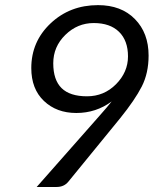

<svg xmlns="http://www.w3.org/2000/svg" viewBox="-20 -744 620 764"><path d="M191.9 -492.2Q191.9 -425.8 225.1 -393.3Q258.3 -360.8 326.2 -360.8Q394 -360.8 441.7 -408.9Q489.3 -457 489.3 -519.5Q489.3 -582.5 453.6 -617.4Q418 -652.3 353 -652.3Q288.1 -652.3 240 -605.2Q191.9 -558.1 191.9 -492.2ZM424.3 -340.3Q362.3 -294.4 283.7 -294.4Q205.1 -294.4 154.8 -342.3Q104.5 -390.1 104.5 -473.1Q104.5 -578.6 181.4 -651.1Q258.3 -723.6 370.1 -723.6Q462.4 -723.6 516.8 -668.2Q571.3 -612.8 571.3 -522.9Q571.3 -453.1 544.2 -399.9Q517.1 -346.7 458 -273.4L251.5 -20.5Q234.4 0 205.1 0H126L378.4 -286.1Q407.2 -318.4 424.3 -340.3Z"/></svg>

Font: Lato-Italic
Style: Italic
Weight: 400
Italic angle: -7°
Designer: Lukasz Dziedzic
Foundry: tyPoland Lukasz Dziedzic
Version: Version 1.104; Western+Polish opensource